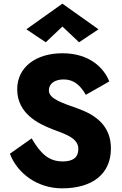

<svg xmlns="http://www.w3.org/2000/svg" viewBox="-20 -1007 665 1049"><path d="M321 -862 412 -776 518 -847 321 -987 124 -847 230 -776ZM153 -251 34 -167C78 -53 191 22 319 22C482 22 586 -54 586 -196C586 -318 505 -378 408 -413C326 -443 247 -465 247 -513C247 -550 279 -573 328 -573C383 -573 419 -541 449 -489L577 -562C549 -634 471 -716 321 -716C176 -716 74 -640 74 -519C74 -383 196 -329 264 -302C344 -272 408 -251 408 -193C408 -147 379 -125 323 -125C247 -125 202 -167 153 -251Z"/></svg>

Font: Jost
Style: Bold
Weight: 700
Version: Version 3.710